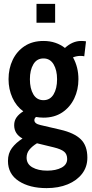

<svg xmlns="http://www.w3.org/2000/svg" viewBox="-20 -719 472 989"><path d="M220 250Q132.5 250 76.8 213.8Q21 177.5 21 110Q21 71 41.5 43.5Q62 16 96 -5.5Q53 -29 53 -74Q53 -97.5 65.5 -114.8Q78 -132 100 -145.5Q63.5 -172 43.8 -215.8Q24 -259.5 24 -311Q24 -366 45.5 -410.8Q67 -455.5 107.2 -481.8Q147.5 -508 204 -508Q237.5 -508 265.2 -498.5Q293 -489 314.5 -472Q353.5 -508 398 -508Q406.5 -508 412.5 -507.5Q418.5 -507 423 -506L414 -429Q410.5 -430 405.8 -430.5Q401 -431 394 -431Q375 -431 356 -423.5Q384 -373.5 384 -311Q384 -257 362.5 -212Q341 -167 300.8 -140Q260.5 -113 204 -113Q194 -113 184.2 -114Q174.5 -115 165.5 -116.5Q157 -109.5 157 -100Q157 -82 188 -75L291 -51Q362.5 -34.5 396.2 -1.5Q430 31.5 430 93Q430 140.5 403 175.8Q376 211 328.8 230.5Q281.5 250 220 250ZM204 -203Q238 -203 256 -233Q274 -263 274 -311Q274 -357.5 256 -387.8Q238 -418 204 -418Q169.5 -418 151.8 -387.8Q134 -357.5 134 -311Q134 -263 151.8 -233Q169.5 -203 204 -203ZM223 160Q268 160 297 144.5Q326 129 326 100Q326 75 310 62Q294 49 257 40L170.5 19Q146 34 131.5 51.8Q117 69.5 117 93Q117 126 146.8 143Q176.5 160 223 160ZM168 -602V-699H264V-602Z"/></svg>

Font: Cabin Condensed
Style: Bold
Weight: 700
Width: 3
Designer: Pablo Impallari
Foundry: Pablo Impallari. http://www.impallari.com Igino Marini. http://www.ikern.com
Version: Version 3.001; ttfautohint (v1.8.3)